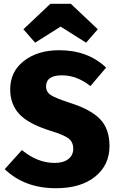

<svg xmlns="http://www.w3.org/2000/svg" viewBox="-20 -979 620 1017"><path d="M166 -753 104 -824 247 -959H355L498 -824L436 -753L301 -838ZM294 -713Q445 -713 542 -621L459 -523Q387 -580 308 -580Q224 -580 224 -521Q224 -492 249 -475.5Q274 -459 354 -433Q461 -399 510.5 -347.5Q560 -296 560 -205Q560 -105 484 -43.5Q408 18 276 18Q110 18 5 -83L96 -184Q179 -116 269 -116Q316 -116 342 -136.5Q368 -157 368 -191Q368 -226 344 -245Q320 -264 248 -286Q130 -323 82 -375Q34 -427 34 -506Q34 -600 107 -656.5Q180 -713 294 -713Z"/></svg>

Font: FiraGO ExtraBold
Style: Regular
Weight: 800
Designer: bBox Type
Foundry: bBox Type GmbH
Version: Version 1.001;PS 001.001;hotconv 1.0.88;makeotf.lib2.5.64775